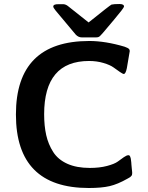

<svg xmlns="http://www.w3.org/2000/svg" viewBox="-20 -923 743 966"><path d="M429.2 -716.8Q510.3 -716.8 606.9 -688Q624 -682.1 629.9 -675.8Q632.8 -669.9 632.8 -666Q632.8 -662.1 618.2 -580.1Q612.3 -551.3 603 -550.8Q598.1 -550.8 583.5 -560.8Q568.8 -570.8 551.5 -583.5Q534.2 -596.2 500.5 -606.2Q466.8 -616.2 428.2 -616.2Q202.1 -616.2 202.1 -348.1Q202.1 -289.1 212.6 -242.9Q223.1 -196.8 247.6 -158.4Q272 -120.1 318.6 -99.1Q365.2 -78.1 432.1 -78.1Q481 -78.1 518.6 -88.1Q556.2 -98.1 572.5 -110.1Q588.9 -122.1 603 -132.1Q617.2 -142.1 626 -142.1Q627.9 -142.1 629.4 -141.6Q630.9 -141.1 632.3 -139.6Q633.8 -138.2 634.3 -136.5Q634.8 -134.8 636 -131.8Q637.2 -128.9 637.7 -126.5Q638.2 -124 638.7 -120.1Q639.2 -116.2 639.6 -113Q640.1 -109.9 640.6 -104.5Q641.1 -99.1 641.1 -96.2Q642.1 -84 643.1 -74.5Q644 -64.9 644.5 -61.5Q645 -58.1 645 -55.7Q645 -53.2 645 -50.8Q645 -45.9 644 -43Q643.1 -40 639.6 -36.6Q636.2 -33.2 635 -32Q633.8 -30.8 627.9 -27.8L621.1 -23.9Q572.3 3.9 531.7 13.4Q491.2 22.9 426.8 22.9Q60.1 22.9 60.1 -346.9Q60.1 -716.8 429.2 -716.8ZM248 -890.1Q248 -902.3 273.9 -901.9H299.8Q311 -900.9 321.5 -892.8Q332 -884.8 425.8 -810.1Q532.7 -896 541 -899.9Q553.2 -902.8 581.1 -902.8Q604 -902.8 604 -890.1Q604 -883.3 553.2 -823.2Q521 -785.2 498 -757.8Q483.9 -741.7 479 -738.3Q474.1 -734.9 463.9 -734.9H391.1Q375 -734.9 361.8 -748Q272 -855 260 -869.6Q248 -884.3 248 -890.1Z"/></svg>

Font: CMU Sans Serif
Style: Bold
Weight: 700
Version: Version 0.7.0